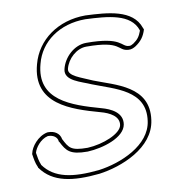

<svg xmlns="http://www.w3.org/2000/svg" viewBox="-75 -676 695 771"><g transform="rotate(-10 273.0 -290.0)"><path d="M17 -99C20 -80 22 -62 31 -43V-41L32 -40C79 26 160 37 269 26C361 14 497 -39 512 -150C532 -287 393 -314 310 -347C264 -368 211 -382 218 -411C228 -451 266 -486 306 -486C451 -486 425 -447 471 -444C483 -443 493 -448 501 -453C525 -469 538 -487 546 -514L543 -521C516 -600 414 -606 324 -610C212 -610 124 -546 99 -451C56 -294 202 -249 316 -217C354 -207 391 -187 385 -152C379 -118 305 -88 241 -85C172 -85 166 -99 146 -137C142 -162 120 -174 97 -174H92C52 -166 23 -127 18 -102ZM33 -101C38 -121 61 -152 91 -159H94C112 -159 129 -149 131 -132V-130L133 -128C153 -89 166 -70 238 -70H239C302 -73 391 -100 400 -152C408 -200 360 -222 323 -232C206 -265 74 -307 113 -450C135 -537 216 -595 321 -595C414 -591 505 -584 529 -514V-511C521 -489 513 -478 494 -465C487 -461 482 -458 475 -459C443 -461 455 -501 308 -501C259 -501 215 -459 204 -412C193 -365 262 -351 302 -333C390 -298 515 -273 497 -149C484 -52 361 -1 270 11C162 22 88 10 45 -50V-51C38 -67 36 -83 33 -101Z"/></g></svg>

Font: Snowfall
Style: BlkOlObl
Weight: 900
Designer: Jasper
Foundry: Cannot Into Space Fonts
Version: Version 0.9